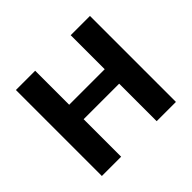

<svg xmlns="http://www.w3.org/2000/svg" viewBox="-160 -899 1101 1101"><g transform="rotate(-45 390.0 -348.5)"><path d="M690.4 -697.3V0H534.2V-304.2H246.1V0H89.8V-697.3H246.1V-421.4H534.2V-697.3Z"/></g></svg>

Font: Lunasima
Style: Bold
Weight: 700
Designer: The DocRepair Project, Monotype Design Team
Foundry: Google
Version: Version 2.009